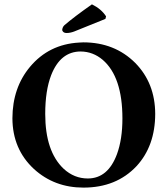

<svg xmlns="http://www.w3.org/2000/svg" viewBox="-20 -853 770 883"><path d="M351.1 -616.2Q257.8 -616.2 215.3 -507.3Q188 -436.5 188 -329.1Q188 -156.7 272.9 -76.7Q321.3 -32.2 383.8 -32.2Q476.6 -32.2 518.1 -144.5Q543 -212.9 543 -308.1Q543 -499.5 452.6 -577.6Q407.7 -615.7 351.1 -616.2ZM693.8 -329.1Q693.4 -181.6 607.9 -88.9Q515.1 9.8 363.8 9.8Q230 9.8 136.2 -75.7Q37.6 -167 37.1 -309.1Q37.6 -449.7 118.2 -545.9Q205.1 -649.4 343.3 -657.2Q353 -657.7 362.8 -658.2Q507.3 -658.2 602.1 -563.5Q693.4 -470.7 693.8 -329.1ZM402.8 -833Q445.8 -812 467.8 -777.8L464.8 -766.1L320.8 -708Q302.7 -701.2 286.1 -701.2Q271.5 -701.2 266.6 -712.4Q266.1 -714.8 266.1 -715.8Q267.6 -729 275.9 -736.8Q321.3 -775.9 402.8 -833Z"/></svg>

Font: Linux Libertine O
Style: Bold
Weight: 700
Designer: Philipp H. Poll
Foundry: Philipp H. Poll
Version: Version 5.0.0